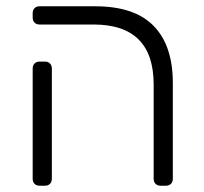

<svg xmlns="http://www.w3.org/2000/svg" viewBox="-20 -591 648 611"><path d="M469 -22V-322Q469 -513 278 -513H106Q96 -513 90 -519Q84 -525 84 -535V-549Q84 -559 90 -565Q96 -571 106 -571H283Q408 -571 469 -508.5Q530 -446 530 -327V-22Q530 -12 524 -6Q518 0 508 0H491Q481 0 475 -6Q469 -12 469 -22ZM84 -22V-373Q84 -383 90 -389Q96 -395 106 -395H123Q133 -395 139 -389Q145 -383 145 -373V-22Q145 -12 139 -6Q133 0 123 0H106Q96 0 90 -6Q84 -12 84 -22Z"/></svg>

Font: Rubik
Style: Regular
Weight: 300
Designer: Hubert & Fischer
Foundry: Hubert & Fischer
Version: Version 1.100